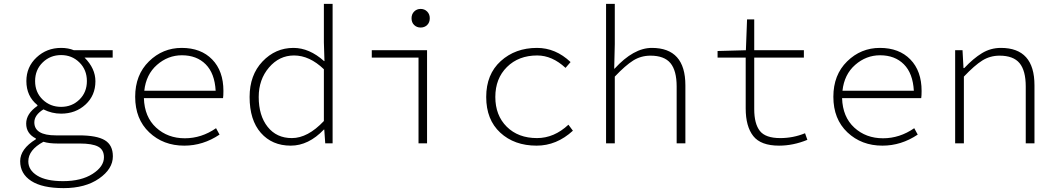

<svg xmlns="http://www.w3.org/2000/svg" viewBox="-20 -739 5440 990"><path d="M308 231Q198 231 141 194Q84 157 84 92Q84 29 165 -21V-25Q115 -50 115 -102Q115 -153 173 -193V-197Q116 -243 116 -321Q116 -394 168.5 -443Q221 -492 295 -492Q332 -492 361 -480H561V-442H416Q472 -386 472 -320Q472 -247 421 -200Q370 -153 295 -153Q247 -153 204 -175Q157 -146 157 -108Q157 -41 268 -41H387Q479 -41 520.5 -16Q562 9 562 67Q562 132 491 181.5Q420 231 308 231ZM200 -225.5Q239 -188 295 -188Q351 -188 389.5 -225.5Q428 -263 428 -321Q428 -379 389.5 -417Q351 -455 295 -455Q239 -455 200 -417Q161 -379 161 -321Q161 -263 200 -225.5ZM305 195Q399 195 457.5 157.5Q516 120 516 72Q516 33 486 17Q456 1 391 1H277Q232 1 204 -8Q126 34 126 93Q126 138 172 166.5Q218 195 305 195Z M930 12Q822 12 749.5 -56.5Q677 -125 677 -240Q677 -353 748 -422.5Q819 -492 917 -492Q1016 -492 1074 -432.5Q1132 -373 1132 -270Q1132 -245 1130 -233H722Q725 -136 785 -81Q845 -26 933 -26Q1019 -26 1094 -78L1112 -45Q1027 12 930 12ZM918 -454Q846 -454 789.5 -404.5Q733 -355 724 -271H1092Q1087 -361 1040.5 -407.5Q994 -454 918 -454Z M1479 12Q1383 12 1325 -54Q1267 -120 1267 -239Q1267 -352 1333.5 -422Q1400 -492 1493 -492Q1575 -492 1651 -424H1653L1650 -521V-719H1695V0H1657L1652 -71H1650Q1571 12 1479 12ZM1485 -27Q1567 -27 1650 -115V-382Q1576 -453 1496 -453Q1420 -453 1367 -391Q1314 -329 1314 -239Q1314 -143 1360 -85Q1406 -27 1485 -27Z M2138 0V-442H1897V-480H2182V0ZM2102 -645Q2102 -666 2115.5 -679.5Q2129 -693 2149 -693Q2169 -693 2182.5 -679.5Q2196 -666 2196 -645Q2196 -623 2182.5 -610Q2169 -597 2149 -597Q2129 -597 2115.5 -610Q2102 -623 2102 -645Z M2747 12Q2632 12 2559.5 -55Q2487 -122 2487 -239Q2487 -356 2562 -424Q2637 -492 2749 -492Q2845 -492 2922 -419L2896 -389Q2827 -453 2750 -453Q2654 -453 2594 -393.5Q2534 -334 2534 -239Q2534 -144 2593 -85.5Q2652 -27 2749 -27Q2837 -27 2911 -96L2934 -65Q2850 12 2747 12Z M3105 0V-719H3150V-511L3147 -385H3149Q3247 -492 3341 -492Q3514 -492 3514 -299V0H3469V-293Q3469 -375 3437 -413.5Q3405 -452 3334 -452Q3285 -452 3245 -427Q3205 -402 3150 -344V0Z M3997 12Q3903 12 3864 -37.5Q3825 -87 3825 -180V-442H3680V-476L3826 -480L3832 -639H3869V-480H4125V-442H3869V-176Q3869 -101 3898 -64Q3927 -27 4003 -27Q4070 -27 4131 -52L4143 -18Q4070 12 3997 12Z M4530 12Q4422 12 4349.5 -56.5Q4277 -125 4277 -240Q4277 -353 4348 -422.5Q4419 -492 4517 -492Q4616 -492 4674 -432.5Q4732 -373 4732 -270Q4732 -245 4730 -233H4322Q4325 -136 4385 -81Q4445 -26 4533 -26Q4619 -26 4694 -78L4712 -45Q4627 12 4530 12ZM4518 -454Q4446 -454 4389.5 -404.5Q4333 -355 4324 -271H4692Q4687 -361 4640.5 -407.5Q4594 -454 4518 -454Z M4905 0V-480H4943L4948 -388H4952Q4999 -438 5043.5 -465Q5088 -492 5141 -492Q5314 -492 5314 -299V0H5269V-293Q5269 -375 5237 -413.5Q5205 -452 5134 -452Q5085 -452 5045 -427Q5005 -402 4950 -344V0Z"/></svg>

Font: TypoPRO Source Code Pro
Style: Regular
Weight: 300
Monospace: yes
Designer: Paul D. Hunt, Teo Tuominen
Foundry: Adobe Systems Incorporated
Version: Version 2.010;PS 1.0;hotconv 1.0.84;makeotf.lib2.5.63406